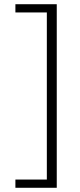

<svg xmlns="http://www.w3.org/2000/svg" viewBox="-20 -778 381 910"><path d="M53 73H202V-719H53V-758H249V112H53Z"/></svg>

Font: KoHo Light
Style: Regular
Weight: 300
Version: Version 1.000; ttfautohint (v1.6)